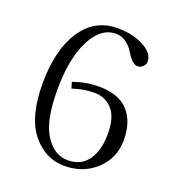

<svg xmlns="http://www.w3.org/2000/svg" viewBox="-122 -753 795 862"><g transform="rotate(20 275.0 -321.5)"><path d="M295 -653Q369 -653 420.5 -625Q472 -597 472 -558Q472 -544 461 -533.5Q450 -523 435 -523Q420 -523 405 -539.5Q390 -556 379 -575Q368 -594 346 -610.5Q324 -627 296 -627Q224 -627 179 -538Q134 -449 134 -301Q134 -153 177.5 -86Q221 -19 285 -19Q349 -19 382 -66Q415 -113 415 -192Q415 -271 381.5 -308Q348 -345 296 -345Q244 -345 192 -327L183 -356Q241 -378 305 -378Q401 -378 446.5 -327.5Q492 -277 492 -190.5Q492 -104 431 -47Q370 10 279 10Q188 10 125 -68Q62 -146 62 -305Q62 -464 123.5 -558.5Q185 -653 295 -653Z"/></g></svg>

Font: Gilda Display
Style: Regular
Weight: 400
Designer: Eduardo Rodriguez Tunni
Foundry: Eduardo Rodriguez Tunni
Version: Version 1.001